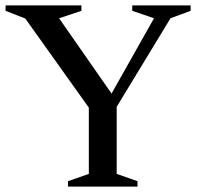

<svg xmlns="http://www.w3.org/2000/svg" viewBox="-28 -690 728 710"><path d="M65.5 -621.5 -7.5 -650V-670H273V-650L190.5 -622.5L384.5 -344L541.5 -622.5L461 -650V-670H677V-650L602.5 -622.5L403.5 -295V-47L480.5 -20V0H223.5V-20L300.5 -47V-292Z"/></svg>

Font: Newsreader Text Medium
Style: Regular
Weight: 500
Designer: Hugues Gentile
Foundry: Production Type
Version: Version 1.002